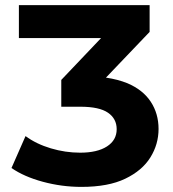

<svg xmlns="http://www.w3.org/2000/svg" viewBox="-20 -720 678 752"><path d="M299 12Q222 12 148 -8Q74 -28 25 -62L80 -187Q122 -156 179 -139Q236 -122 294 -122Q361 -122 399 -146.5Q437 -171 437 -214Q437 -255 403 -278.5Q369 -302 295 -302H220V-407L376 -571H54V-700H566V-595L395 -416Q442 -409 479 -394Q540 -368 570.5 -321.5Q601 -275 601 -215Q601 -155 569 -103.5Q537 -52 470.5 -20Q404 12 299 12Z"/></svg>

Font: Montserrat Z
Style: Bold
Weight: 700
Designer: Julieta Ulanovsky
Foundry: Julieta Ulanovsky
Version: Version 8.000